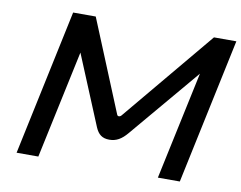

<svg xmlns="http://www.w3.org/2000/svg" viewBox="-74 -770 1094 870"><g transform="rotate(10 473.0 -335.0)"><path d="M195 -670 53 0H153L259 -497L392 -176C405 -146 423 -131 456 -131C488 -131 512 -145 538 -176L809 -497L703 0H804L946 -670H843L492 -249C485 -241 475 -241 472 -249L299 -670Z"/></g></svg>

Font: LT Wave
Style: Italic
Weight: 400
Designer: Daniel Lyons
Version: Version 2.5 (Glyphs App)